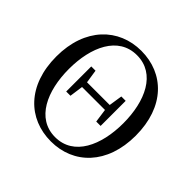

<svg xmlns="http://www.w3.org/2000/svg" viewBox="-185 -940 1148 1148"><g transform="rotate(45 389.0 -366.0)"><path d="M390 17C581 17 725 -124 725 -366C725 -611 581 -749 390 -749C200 -749 54 -608 54 -366C54 -121 199 17 390 17ZM390 -19C232 -19 160 -180 160 -366C160 -552 232 -712 390 -712C548 -712 620 -552 620 -366C620 -180 548 -19 390 -19ZM498 -259H535V-471H498L485 -386H293L280 -471H244V-259H280L292 -345H486Z"/></g></svg>

Font: Noto Serif KR Medium
Style: Regular
Weight: 500
Designer: Ryoko NISHIZUKA 西塚涼子 (kana & ideographs); Frank Grießhammer (Latin, Greek & Cyrillic); Wenlong ZHANG 张文龙 (bopomofo); San
Foundry: Adobe
Version: Version 2.001;hotconv 1.1.0;makeotfexe 2.6.0